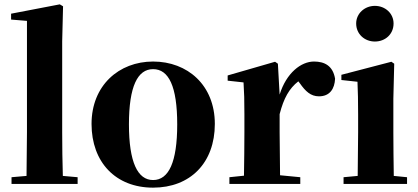

<svg xmlns="http://www.w3.org/2000/svg" viewBox="-20 -846 1921 883"><path d="M101 0H337V-31L269 -37C267 -102 266 -173 266 -238V-656L270 -817L255 -826L31 -783V-756L104 -750V-238L102 -37L33 -31V0Z M684 17C855 17 968 -97 968 -276C968 -455 842 -563 684 -563C527 -563 401 -453 401 -276C401 -100 512 17 684 17ZM684 -18C613 -18 573 -100 573 -274C573 -449 613 -528 684 -528C756 -528 795 -449 795 -274C795 -100 756 -18 684 -18Z M1266 -321C1285 -395 1310 -439 1352 -472L1359 -463C1385 -426 1409 -403 1447 -403C1497 -403 1519 -438 1521 -484C1511 -544 1472 -563 1424 -563C1365 -563 1297 -511 1266 -411L1258 -553L1245 -562L1027 -499V-475L1100 -467C1103 -419 1104 -387 1104 -321V-238C1104 -182 1103 -96 1102 -38L1035 -31V0H1361V-31L1268 -40L1266 -238Z M1704 -655C1752 -655 1790 -689 1790 -738C1790 -784 1752 -819 1704 -819C1657 -819 1618 -784 1618 -738C1618 -689 1657 -655 1704 -655ZM1624 0H1852V-31L1791 -37C1790 -95 1789 -182 1789 -238V-392L1793 -553L1780 -562L1550 -502V-478L1624 -470C1626 -423 1627 -384 1627 -318V-238L1625 -37L1560 -31V0Z"/></svg>

Font: Noto Serif CJK HK Black
Style: Regular
Weight: 900
Designer: Ryoko NISHIZUKA 西塚涼子 (kana & ideographs); Frank Grießhammer (Latin, Greek & Cyrillic); Wenlong ZHANG 张文龙 (bopomofo); San
Foundry: Adobe
Version: Version 2.001;hotconv 1.1.0;makeotfexe 2.6.0